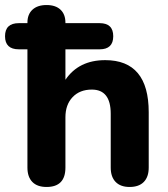

<svg xmlns="http://www.w3.org/2000/svg" viewBox="-51 -734 666 763"><path d="M134 9Q97 9 77.5 -11Q58 -31 58 -68V-538H24Q-31 -538 -31 -590Q-31 -642 24 -642H58V-644Q58 -677 78 -695.5Q98 -714 134 -714Q170 -714 189.5 -695.5Q209 -677 209 -644V-642H345Q399 -642 399 -590Q399 -538 345 -538H209V-417Q262 -495 367 -495Q540 -495 540 -288V-68Q540 -31 520.5 -11Q501 9 464 9Q428 9 408.5 -11Q389 -31 389 -68V-282Q389 -378 314 -378Q266 -378 237.5 -348Q209 -318 209 -268V-68Q209 9 134 9Z"/></svg>

Font: Nunito ExtraBold
Style: Regular
Weight: 800
Designer: Vernon Adams
Foundry: Vernon Adams
Version: Version 3.602